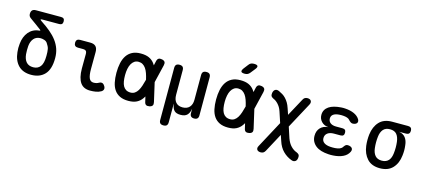

<svg xmlns="http://www.w3.org/2000/svg" viewBox="-69 -1414 4938 2233"><g transform="rotate(15 2400.0 -297.5)"><path d="M258 -623Q321 -582 370 -541Q419 -500 452.5 -455.5Q486 -411 503.5 -360.5Q521 -310 521 -249Q521 -116 462 -53Q403 10 300 10Q200 10 144.5 -47Q89 -104 79 -203Q76 -227 76 -253.5Q76 -280 79 -304Q83 -348 97 -384Q111 -420 134 -447.5Q157 -475 188.5 -491.5Q220 -508 259 -511Q269 -512 270.5 -515.5Q272 -519 264 -525Q235 -547 201.5 -571.5Q168 -596 127 -625Q115 -634 109 -645Q103 -656 103 -671Q103 -701 117.5 -715.5Q132 -730 162 -730H464Q486 -730 496 -719.5Q506 -709 506 -688Q506 -666 495.5 -655.5Q485 -645 463 -645H264Q243 -645 241.5 -640Q240 -635 258 -623ZM379 -397Q366 -415 342.5 -422.5Q319 -430 299 -430Q246 -430 216.5 -395.5Q187 -361 182 -305Q180 -281 180 -256Q180 -231 182 -206Q188 -146 217 -113.5Q246 -81 300 -81Q355 -81 385.5 -120Q416 -159 416 -249Q416 -274 415 -294Q414 -314 410.5 -331Q407 -348 399 -363.5Q391 -379 379 -397Z M956 -234Q956 -161 971.5 -125.5Q987 -90 1026 -90Q1042 -90 1057.5 -93.5Q1073 -97 1088 -106Q1111 -118 1127.5 -111.5Q1144 -105 1156 -84Q1169 -62 1163.5 -44.5Q1158 -27 1138 -16Q1111 -1 1079 4.5Q1047 10 1009 10Q971 10 941.5 -3Q912 -16 892.5 -43.5Q873 -71 862.5 -113.5Q852 -156 852 -215L853 -392Q853 -414 842 -425Q831 -436 809 -436H745Q722 -436 710 -448Q698 -460 698 -483Q698 -506 710 -518Q722 -530 745 -530H868Q913 -530 935 -508Q957 -486 957 -441Z M1763 -53Q1769 -27 1760 -12.5Q1751 2 1725 7.5Q1699 13 1684 4Q1669 -5 1664 -31L1650 -91Q1642 -77 1634 -66Q1609 -30 1570 -10Q1531 10 1470 10Q1409 10 1367.5 -10Q1326 -30 1300.5 -66.5Q1275 -103 1264 -154.5Q1253 -206 1253 -270Q1253 -334 1264.5 -387Q1276 -440 1301.5 -478.5Q1327 -517 1368.5 -538.5Q1410 -560 1470 -560Q1531 -560 1570 -542Q1609 -524 1634 -491Q1643 -479 1651 -466L1663 -519Q1669 -545 1684 -554Q1699 -563 1725 -557.5Q1751 -552 1760 -537.5Q1769 -523 1763 -497L1711 -280ZM1606 -283Q1597 -323 1585.5 -355.5Q1574 -388 1558 -411Q1542 -434 1520.5 -447Q1499 -460 1470 -460Q1441 -460 1420 -445.5Q1399 -431 1385 -406Q1371 -381 1364 -346Q1357 -311 1357 -270Q1357 -229 1362.5 -196Q1368 -163 1381 -139.5Q1394 -116 1416 -103Q1438 -90 1470 -90Q1499 -90 1520.5 -104.5Q1542 -119 1557.5 -144.5Q1573 -170 1584.5 -204.5Q1596 -239 1606 -279Z M1939 180Q1912 180 1899.5 167.5Q1887 155 1887 128V-498Q1887 -525 1899.5 -537.5Q1912 -550 1939 -550Q1965 -550 1977.5 -537.5Q1990 -525 1990 -498V-202Q1990 -144 2018 -112Q2046 -80 2099 -80Q2152 -80 2181.5 -112Q2211 -144 2211 -202V-498Q2211 -525 2223.5 -537.5Q2236 -550 2263 -550Q2289 -550 2301.5 -537.5Q2314 -525 2314 -498V-41Q2314 -15 2301.5 -2.5Q2289 10 2263 10Q2238 10 2225 -2.5Q2212 -15 2212 -41V-95L2210 -85Q2202 -40 2176.5 -15Q2151 10 2098 10Q2046 10 2022.5 -15Q1999 -40 1993 -85Q1991 -95 1990.5 -95Q1990 -95 1990 -85V128Q1990 155 1977.5 167.5Q1965 180 1939 180Z M2757 -673Q2745 -658 2730.5 -651.5Q2716 -645 2698 -645Q2661 -645 2654 -658.5Q2647 -672 2669 -702L2710 -755Q2722 -772 2737 -778.5Q2752 -785 2772 -785Q2810 -785 2817 -770.5Q2824 -756 2800 -727ZM2963 -53Q2969 -27 2960 -12.5Q2951 2 2925 7.5Q2899 13 2884 4Q2869 -5 2864 -31L2850 -91Q2842 -77 2834 -66Q2809 -30 2770 -10Q2731 10 2670 10Q2609 10 2567.5 -10Q2526 -30 2500.5 -66.5Q2475 -103 2464 -154.5Q2453 -206 2453 -270Q2453 -334 2464.5 -387Q2476 -440 2501.5 -478.5Q2527 -517 2568.5 -538.5Q2610 -560 2670 -560Q2731 -560 2770 -542Q2809 -524 2834 -491Q2843 -479 2851 -466L2863 -519Q2869 -545 2884 -554Q2899 -563 2925 -557.5Q2951 -552 2960 -537.5Q2969 -523 2963 -497L2911 -280ZM2806 -283Q2797 -323 2785.5 -355.5Q2774 -388 2758 -411Q2742 -434 2720.5 -447Q2699 -460 2670 -460Q2641 -460 2620 -445.5Q2599 -431 2585 -406Q2571 -381 2564 -346Q2557 -311 2557 -270Q2557 -229 2562.5 -196Q2568 -163 2581 -139.5Q2594 -116 2616 -103Q2638 -90 2670 -90Q2699 -90 2720.5 -104.5Q2742 -119 2757.5 -144.5Q2773 -170 2784.5 -204.5Q2796 -239 2806 -279Z M3517 -493 3351 -185 3394 -54Q3404 -26 3417 -4Q3430 18 3446.5 35Q3463 52 3480.5 63.5Q3498 75 3516 81Q3536 90 3544 99.5Q3552 109 3552 125Q3552 145 3547 159Q3542 173 3532 180.5Q3522 188 3509.5 189.5Q3497 191 3480 184Q3422 162 3377.5 117.5Q3333 73 3310 1L3287 -67L3167 156Q3158 173 3145 181.5Q3132 190 3112 190Q3099 190 3087.5 186Q3076 182 3069.5 173.5Q3063 165 3062.5 152.5Q3062 140 3072 123L3244 -197L3201 -327Q3192 -355 3179.5 -375Q3167 -395 3153 -410Q3139 -425 3125 -435Q3111 -445 3098 -450Q3078 -460 3070 -469.5Q3062 -479 3062 -495Q3062 -515 3067.5 -529Q3073 -543 3082.5 -551Q3092 -559 3105.5 -560Q3119 -561 3134 -554Q3158 -543 3179.5 -530Q3201 -517 3220 -497Q3239 -477 3255 -450.5Q3271 -424 3283 -387L3308 -314L3423 -526Q3432 -544 3445 -552Q3458 -560 3477 -560Q3490 -560 3501 -556Q3512 -552 3518.5 -543.5Q3525 -535 3525.5 -522.5Q3526 -510 3517 -493Z M4107 -476Q4115 -463 4115 -450.5Q4115 -438 4108.5 -429.5Q4102 -421 4089 -415.5Q4076 -410 4057 -410Q4051 -410 4045 -412.5Q4039 -415 4033.5 -418.5Q4028 -422 4022 -427.5Q4016 -433 4009 -441Q3999 -454 3978.5 -461Q3958 -468 3931 -470Q3918 -471 3906.5 -471Q3895 -471 3883 -470Q3838 -467 3813 -449.5Q3788 -432 3788 -399Q3788 -366 3813 -346.5Q3838 -327 3882 -327H3959Q3981 -327 3991.5 -316.5Q4002 -306 4002 -284Q4002 -262 3991.5 -251.5Q3981 -241 3959 -241H3879Q3831 -241 3803 -219.5Q3775 -198 3775 -160Q3775 -124 3803 -104.5Q3831 -85 3879 -82Q3893 -81 3907.5 -81Q3922 -81 3936 -82Q3969 -84 3991.5 -93.5Q4014 -103 4025 -122Q4030 -129 4035 -135Q4040 -141 4045 -145Q4050 -149 4056 -151Q4062 -153 4070 -153Q4088 -153 4101.5 -147.5Q4115 -142 4122 -133.5Q4129 -125 4129.5 -113Q4130 -101 4123 -87Q4102 -44 4053.5 -20.5Q4005 3 3936 7Q3922 8 3907.5 8Q3893 8 3879 7Q3830 4 3791.5 -7.5Q3753 -19 3725.5 -40.5Q3698 -62 3683 -91.5Q3668 -121 3668 -159Q3668 -218 3702.5 -255Q3737 -292 3798 -297Q3746 -300 3714 -333.5Q3682 -367 3682 -414Q3682 -448 3696.5 -473.5Q3711 -499 3737 -516.5Q3763 -534 3800 -544Q3837 -554 3883 -557Q3895 -558 3906.5 -558Q3918 -558 3931 -557Q3994 -553 4039.5 -532.5Q4085 -512 4107 -476Z M4690 -458H4606Q4657 -450 4684 -415Q4711 -380 4716 -324Q4720 -294 4720 -263.5Q4720 -233 4716 -202Q4706 -107 4651.5 -48.5Q4597 10 4498 10Q4399 10 4345 -48.5Q4291 -107 4279 -202Q4275 -236 4275 -270Q4275 -304 4279 -338Q4291 -434 4345 -492Q4399 -550 4498 -550H4690Q4713 -550 4724.5 -538.5Q4736 -527 4736 -504Q4736 -482 4724.5 -470Q4713 -458 4690 -458ZM4498 -81Q4525 -81 4545 -89.5Q4565 -98 4579 -113.5Q4593 -129 4601 -151.5Q4609 -174 4612 -202Q4616 -236 4616 -270Q4616 -304 4612 -338Q4605 -396 4578.5 -427.5Q4552 -459 4498 -459Q4444 -459 4416.5 -426.5Q4389 -394 4383 -338Q4379 -304 4379 -270Q4379 -236 4383 -202Q4389 -146 4416.5 -113.5Q4444 -81 4498 -81Z"/></g></svg>

Font: Maple Mono Normal NL Medium
Style: Regular
Weight: 500
Monospace: yes
Designer: subframe7536
Version: Version 7.000